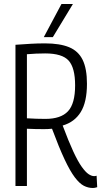

<svg xmlns="http://www.w3.org/2000/svg" viewBox="-20 -926 508 956"><path d="M442 10Q419 10 397.5 -1Q376 -12 352.5 -43Q329 -74 301.5 -132.5Q274 -191 239 -285Q219 -283 199 -283Q178 -283 156 -283.5Q134 -284 114 -285V0H57V-703Q99 -706 133 -708Q167 -710 204 -710Q278 -710 324 -691Q370 -672 391.5 -628Q413 -584 413 -509Q413 -418 382 -368Q351 -318 292 -301Q322 -221 345 -171.5Q368 -122 387 -95.5Q406 -69 421 -59Q436 -49 449 -49Q454 -49 461 -51L464 6Q460 7 454.5 8.5Q449 10 442 10ZM206 -334Q283 -334 318.5 -372Q354 -410 354 -501Q354 -588 322 -624Q290 -660 205 -660Q179 -660 160 -659Q141 -658 114 -656V-337Q162 -334 206 -334ZM198 -741 286 -906H343L243 -741Z"/></svg>

Font: Georama SemiCondensed Light
Style: Regular
Weight: 300
Width: 4
Designer: Jean-Baptiste Levee
Foundry: Production Type
Version: Version 1.000